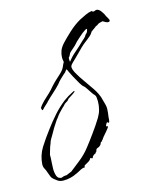

<svg xmlns="http://www.w3.org/2000/svg" viewBox="-129 -476 526 657"><g transform="rotate(-15 134.5 -147.5)"><path d="M-4 115Q-10 111 -16.5 105.5Q-23 100 -25 94L-31 78Q-33 71 -37 64Q-41 57 -41 49Q-39 16 -22.5 -10Q-6 -36 13 -61Q30 -84 49 -105.5Q68 -127 90 -144Q98 -150 105.5 -154.5Q113 -159 121 -163L129 -167L131 -165Q125 -159 118 -155Q111 -151 104 -146L99 -140L88 -133Q85 -130 82.5 -127Q80 -124 77 -122Q70 -115 63 -107.5Q56 -100 51 -92Q48 -89 44 -83Q37 -73 31 -63Q25 -53 19 -42Q15 -35 11 -28.5Q7 -22 5 -14Q1 -5 -1.5 4Q-4 13 -7 23V34Q-7 40 -8 50.5Q-9 61 -9 72Q-9 86 -5 97.5Q-1 109 12 109Q19 105 30 105L49 97L82 71Q104 54 120.5 33Q137 12 152 -9Q169 -32 184 -56.5Q199 -81 199 -112Q199 -119 198 -126Q197 -133 192 -137Q189 -140 180 -154Q171 -168 167 -172Q160 -177 153.5 -188.5Q147 -200 137 -218Q134 -223 130 -232Q126 -241 124 -245Q123 -245 120 -241.5Q117 -238 117 -237L110 -231Q103 -225 96 -218Q89 -211 83 -203Q72 -191 59 -179.5Q46 -168 34 -156Q32 -153 24 -146Q16 -139 10 -132L9 -131Q7 -131 5.5 -135.5Q4 -140 6 -142Q9 -147 15.5 -154Q22 -161 23 -162Q35 -173 43.5 -181Q52 -189 62 -201Q70 -210 79 -218.5Q88 -227 97 -235Q109 -246 113 -255.5Q117 -265 121 -272Q119 -280 119 -288Q119 -298 123 -310Q127 -322 139 -335Q151 -348 171 -366.5Q191 -385 212 -397Q222 -402 234.5 -408Q247 -414 256 -415Q260 -416 260 -414Q260 -412 263 -412Q266 -412 269 -413.5Q272 -415 275 -415Q283 -415 291 -404Q299 -393 301 -386Q302 -384 306.5 -376.5Q311 -369 309 -367Q309 -367 308 -365.5Q307 -364 303 -364Q297 -364 285 -372Q270 -369 268 -366.5Q266 -364 258 -361Q258 -361 254.5 -358Q251 -355 246 -352H245Q243 -348 240 -348L237 -343Q232 -335 217 -324Q202 -313 194 -305L162 -273Q158 -269 151 -262.5Q144 -256 142 -251Q140 -242 149.5 -225Q159 -208 171 -191.5Q183 -175 188 -167Q196 -156 202 -146Q208 -136 213 -123L221 -94Q222 -90 222.5 -86.5Q223 -83 223 -79Q223 -72 222 -64.5Q221 -57 220 -49Q220 -45 219.5 -41Q219 -37 218 -33Q217 -32 216.5 -31.5Q216 -31 216 -31Q214 -31 212 -33.5Q210 -36 206 -28Q204 -24 204 -23Q204 -20 208 -20.5Q212 -21 207 -14Q206 -12 199.5 -4.5Q193 3 187 10Q181 17 181 20L178 19V24Q172 25 171 29.5Q170 34 165 38Q162 41 157.5 42Q153 43 151 47L149 54H146L147 57H146V58Q142 59 137.5 62.5Q133 66 132 70Q132 72 131 72L124 70V69H123Q122 76 109.5 82.5Q97 89 97 91L98 95Q89 95 78.5 101Q68 107 60 110Q53 114 40.5 117Q28 120 16 120Q4 120 -4 115ZM142 -267V-268H143Q153 -282 169.5 -296Q186 -310 199 -323Q204 -328 209.5 -332.5Q215 -337 217 -343H218L224 -350Q227 -358 227 -359Q227 -360 226.5 -360.5Q226 -361 226 -361Q224 -361 219 -358Q214 -355 209 -351L195 -339Q182 -328 172 -316L154 -300Q149 -296 147.5 -291Q146 -286 141 -281Q141 -280 141 -273.5Q141 -267 142 -267Z"/></g></svg>

Font: Cherish
Style: Regular
Weight: 400
Designer: Robert E. Leuschke
Foundry: Robert E. Leuschke
Version: Version 1.005